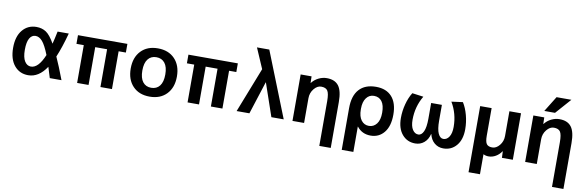

<svg xmlns="http://www.w3.org/2000/svg" viewBox="-60 -1330 6467 2116"><g transform="rotate(10 3173.0 -271.5)"><path d="M525 -247Q569 -151 626 0H495Q472 -79 458 -120Q372 10 254 10Q157 10 98 -61.5Q39 -133 39 -260Q39 -387 98.5 -458.5Q158 -530 254 -530Q316 -530 362 -499.5Q408 -469 459 -379Q471 -424 491 -520H616Q572 -357 525 -247ZM415 -244Q373 -350 337.5 -390.5Q302 -431 261 -431Q219 -431 194.5 -389Q170 -347 170 -260Q170 -175 197 -132Q224 -89 267 -89Q351 -89 415 -244Z M1062 -423H929V0H801V-423H719V-520H1272V-423H1191V0H1062Z M1424.5 -457Q1494 -530 1613 -530Q1732 -530 1802 -457Q1872 -384 1872 -260Q1872 -136 1802 -63Q1732 10 1613 10Q1494 10 1424.5 -63Q1355 -136 1355 -260Q1355 -384 1424.5 -457ZM1613 -89Q1674 -89 1708 -132.5Q1742 -176 1742 -260Q1742 -344 1708 -387.5Q1674 -431 1613 -431Q1553 -431 1519 -387.5Q1485 -344 1485 -260Q1485 -176 1519 -132.5Q1553 -89 1613 -89Z M2298 -423H2165V0H2037V-423H1955V-520H2508V-423H2427V0H2298Z M2847 -367 2729 0H2586L2783 -503L2685 -730H2823L3113 0H2975L2849 -367Z M3211 -520H3333L3335 -447H3337Q3367 -486 3411.5 -508Q3456 -530 3503 -530Q3593 -530 3635.5 -474.5Q3678 -419 3678 -293V220H3550V-280Q3550 -366 3530 -396.5Q3510 -427 3458 -427Q3414 -427 3377.5 -382Q3341 -337 3341 -277V0H3211Z M3801 220V-247Q3801 -386 3866.5 -458Q3932 -530 4054 -530Q4169 -530 4231.5 -460.5Q4294 -391 4294 -260Q4294 -131 4236.5 -60.5Q4179 10 4086 10Q3990 10 3933 -63H3931V220ZM4169 -260Q4169 -344 4137.5 -386Q4106 -428 4049 -428Q3996 -428 3963.5 -384.5Q3931 -341 3931 -265V-255Q3931 -177 3963.5 -134.5Q3996 -92 4049 -92Q4102 -92 4135.5 -135.5Q4169 -179 4169 -260Z M4743 -123H4741Q4726 -60 4684 -25Q4642 10 4585 10Q4495 10 4438.5 -56.5Q4382 -123 4382 -240Q4382 -318 4402.5 -395.5Q4423 -473 4459 -530L4585 -513Q4512 -390 4512 -243Q4512 -171 4537.5 -132Q4563 -93 4602 -93Q4638 -93 4660 -140Q4682 -187 4682 -285V-460H4802V-285Q4802 -187 4824 -140Q4846 -93 4882 -93Q4921 -93 4946.5 -132Q4972 -171 4972 -243Q4972 -390 4899 -513L5025 -530Q5061 -473 5081.5 -395.5Q5102 -318 5102 -240Q5102 -123 5045.5 -56.5Q4989 10 4899 10Q4842 10 4800 -25Q4758 -60 4743 -123Z M5547 -520H5677V0H5555L5552 -73H5550Q5524 -34 5486 -12Q5448 10 5407 10Q5373 10 5348 -4V220H5220V-520H5348V-210Q5348 -143 5366.5 -118.5Q5385 -94 5430 -94Q5474 -94 5510.5 -138.5Q5547 -183 5547 -243Z M5815 -520H5937L5939 -447H5941Q5971 -486 6015.5 -508Q6060 -530 6107 -530Q6197 -530 6239.5 -474.5Q6282 -419 6282 -293V220H6154V-280Q6154 -366 6134 -396.5Q6114 -427 6062 -427Q6018 -427 5981.5 -382Q5945 -337 5945 -277V0H5815ZM6032 -763H6198L6045 -590H5925Z"/></g></svg>

Font: M PLUS 1p
Style: Bold
Weight: 700
Version: Version 1.062